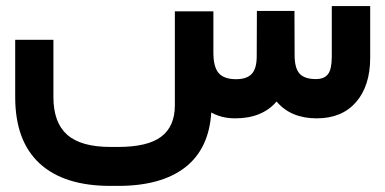

<svg xmlns="http://www.w3.org/2000/svg" viewBox="-20 -384 1250 623"><path d="M672.4 -213.4Q672.4 -166 689.9 -146.5Q707.5 -127 745.6 -127Q780.8 -127 796.9 -144.3Q813 -161.6 813 -201.7L813.5 -329.1V-348.6H833H916H935.5V-329.1L936 -202.6Q936.5 -161.6 952.6 -144.5Q968.8 -127.4 1004.9 -127.4Q1032.2 -127.4 1044.4 -143.6Q1056.6 -159.7 1056.6 -200.7V-344.7V-364.3H1076.2H1161.6H1181.2V-344.7V-196.8Q1181.2 -105.5 1135.3 -52.7Q1089.4 0 1007.8 0Q923.3 0 877.4 -54.7Q831.1 0 742.7 0Q728.5 0 715.3 -2Q702.1 -3.9 689.5 -8.3Q676.8 -12.7 665.5 -19Q658.2 99.1 580.6 159.2Q502.9 219.2 363.3 219.2H338.4Q187.5 219.2 108.4 146.2Q29.3 73.2 29.3 -68.8V-235.4V-254.9H48.8H133.8H153.3V-235.4V-69.3Q153.3 13.7 198 53.2Q242.7 92.8 338.4 92.8H363.3Q459.5 92.8 503.4 59.3Q547.4 25.9 547.4 -42.5V-327.6V-347.2H566.9H652.8H672.4V-327.6Z"/></svg>

Font: Shabnam FD
Style: Bold-FD
Weight: 700
Foundry: DejaVu fonts team - Redesigned by Saber Rastikerdar - Based on Vazir font
Version: Version 5.0.1